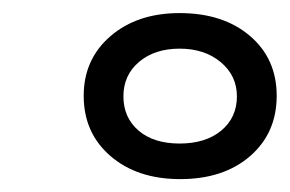

<svg xmlns="http://www.w3.org/2000/svg" viewBox="-20 -678 441 292"><path d="M254 -405.6Q188.7 -405.6 148 -440.7Q107.3 -475.8 107.3 -532.3Q107.3 -587.9 148 -623Q188.7 -658.1 253.2 -658.1Q319.4 -658.1 360.1 -623.4Q400.8 -588.7 400.8 -532.3Q400.8 -475.8 360.5 -440.7Q320.2 -405.6 254 -405.6ZM253.2 -459.7Q292.7 -459.7 316.5 -479.4Q340.3 -499.2 340.3 -531.5Q340.3 -562.9 315.7 -583.5Q291.1 -604 253.2 -604Q215.3 -604 191.5 -583.9Q167.7 -563.7 167.7 -531.5Q167.7 -499.2 190.7 -479.4Q213.7 -459.7 253.2 -459.7Z"/></svg>

Font: Playfair 5pt SemiExpanded Light
Style: Italic
Weight: 300
Width: 6
Italic angle: -15.6°
Designer: Claus Eggers Sørensen
Foundry: Claus Eggers Sørensen
Version: Version 2.203